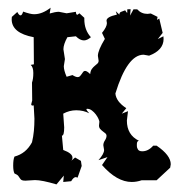

<svg xmlns="http://www.w3.org/2000/svg" viewBox="-20 -472 484 498"><path d="M318.8 -448.2 317.4 -431.6 326.2 -447.8H335.9Q346.7 -436 362.3 -436L371.1 -437L388.7 -428.2L387.2 -420.4L393.1 -423.8L401.9 -386.7L389.2 -370.6L403.8 -377.9L404.3 -371.1Q404.3 -341.8 366.7 -327.6L352.5 -330.1Q310.1 -330.1 279.3 -229.5Q281.2 -208.5 307.6 -191.4L295.9 -177.2L312 -183.6L309.1 -159.2Q309.1 -122.1 340.3 -106.9Q335 -106 335 -98.1V-92.8Q335 -88.9 337.9 -84.2Q340.8 -79.6 349.1 -79.6Q364.7 -79.6 377.4 -94.2H386.2Q422.9 -69.3 422.9 -45.9L421.4 -37.1L386.2 -4.4H347.2Q334.5 0 321.8 0Q283.2 0 244.6 -43.9L258.8 -64.5L235.4 -56.6Q250 -72.8 250 -83L248 -95.2Q248 -101.6 252.2 -107.9Q256.3 -114.3 256.3 -119.6Q256.3 -123.5 253.2 -126.2Q250 -128.9 246.3 -131.6Q242.7 -134.3 239.7 -137.7Q236.8 -141.1 236.8 -146.5L237.8 -156.2Q237.8 -158.2 235.4 -163.8Q232.9 -169.4 228.5 -175.3Q224.1 -181.2 218.3 -185.5Q212.4 -189.9 205.6 -189.9L204.1 -189Q204.1 -186 211.4 -178.2Q196.3 -186 177.7 -186Q160.2 -186 144 -177.2L146.5 -141.6Q146.5 -120.1 140.6 -120.1L144 -83Q168 -74.2 168 -63Q168 -58.1 164.6 -54.7L174.8 -63.5L189.9 -54.7L191.9 -41.5L181.2 -11.2L176.8 -12.7Q170.9 -12.7 164.6 -2L144 0L145.5 -16.6L126.5 6.3Q88.9 -4.9 70.8 -4.9L45.9 -3.4Q38.6 -3.4 35.9 -5.1Q33.2 -6.8 31.5 -9.8Q29.8 -12.7 27.3 -15.9Q24.9 -19 17.6 -22Q14.2 -28.3 14.2 -42.5Q14.2 -58.6 17.6 -65.9Q47.4 -73.7 63 -103Q66.4 -117.2 67.9 -132.6Q69.3 -147.9 69.3 -164.1L67.4 -198.7L64.5 -198.2Q61 -198.2 61 -201.7L63.5 -211.4L63 -257.8Q66.4 -267.6 66.4 -282.7Q66.4 -297.9 59.6 -303.7L67.9 -305.2L67.4 -375.5Q10.3 -386.2 10.3 -421.9L10.7 -428.2L24.9 -440.9Q29.3 -432.1 33.2 -432.1Q37.1 -432.1 40 -441.9Q59.1 -435.1 68.4 -435.1Q89.8 -435.1 111.3 -452.1L108.9 -437Q123.5 -441.4 132.8 -441.4L152.8 -437.5L176.8 -441.4Q177.2 -433.6 180.7 -433.6L186 -437.5L198.7 -425.8V-422.4Q198.7 -394 215.8 -375.5Q206.1 -367.2 197.8 -367.2Q187.5 -367.2 176.8 -377.9L154.8 -375.5Q144.5 -356.9 144.5 -344.2L148.4 -318.8L145.5 -300.3Q145.5 -289.6 152.8 -272.9L168 -277.3Q176.3 -272 181.6 -272Q185.1 -272 187.5 -274.4Q189.9 -276.9 191.9 -280Q193.8 -283.2 195.8 -285.6Q197.8 -288.1 200.7 -288.1Q205.6 -288.1 213.9 -279.8Q214.8 -288.6 218.3 -293.2Q221.7 -297.9 225.6 -301Q229.5 -304.2 232.7 -307.1Q235.8 -310.1 235.8 -314.5L233.9 -327.1Q233.9 -341.3 252 -371.1L244.6 -386.7Q257.3 -402.3 257.3 -412.1L256.3 -418.5Q256.3 -428.2 283.2 -434.1L280.3 -442.9L289.6 -434.1Q289.6 -439.9 294.4 -441.4L304.7 -445.3Q308.1 -439 310.1 -439V-447.8Z"/></svg>

Font: Truetypewriter PolyglOTT
Style: Regular
Weight: 400
Designer: Sergey Beatoff a.k.a. Sam_T
Version: Version 3.76